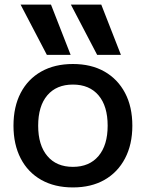

<svg xmlns="http://www.w3.org/2000/svg" viewBox="-20 -810 638 840"><path d="M185 -570 70 -790H203L289 -570ZM405 -570 290 -790H423L509 -570ZM299 10Q219 10 160.5 -23Q102 -56 70.5 -117Q39 -178 39 -260Q39 -343 70.5 -403.5Q102 -464 160.5 -497Q219 -530 299 -530Q379 -530 437 -497Q495 -464 527 -403.5Q559 -343 559 -260Q559 -178 527 -117Q495 -56 437 -23Q379 10 299 10ZM299 -80Q371 -80 411 -127.5Q451 -175 451 -260Q451 -346 411 -393Q371 -440 299 -440Q227 -440 187 -393Q147 -346 147 -260Q147 -175 187 -127.5Q227 -80 299 -80Z"/></svg>

Font: M PLUS 2 Medium
Style: Regular
Weight: 500
Designer: Coji Morishita
Foundry: UNDERFOREST DESIGN
Version: Version 1.001